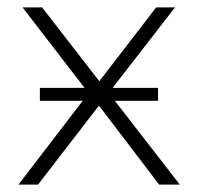

<svg xmlns="http://www.w3.org/2000/svg" viewBox="-20 -500 534 520"><path d="M411 0 248 -214 83 0H30L204 -227H88V-262H209L41 -480H94L249 -280L403 -480H454L285 -262H408V-227H291L467 0Z"/></svg>

Font: Montserrat Ace
Style: Light
Weight: 300
Designer: Julieta Ulanovsky
Foundry: Julieta Ulanovsky
Version: Version 1